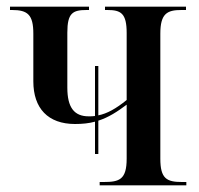

<svg xmlns="http://www.w3.org/2000/svg" viewBox="-20 -556 596 576"><path d="M279 0H539V-10H526C480 -10 461 -20 461 -80V-455C461 -515 481 -526 524 -526H538V-536H295V-526H302C343 -526 360 -516 360 -457V-256C328 -230 301 -215 275 -210V-358H265V-208C259 -207 253 -207 246 -207C203 -207 182 -233 182 -293V-458C182 -517 198 -526 240 -526H247V-536H10V-526H16C63 -526 80 -512 80 -455V-312C80 -231 124 -184 205 -184C227 -184 247 -186 265 -191V-94H275V-194C306 -204 332 -221 360 -242V-80C360 -17 338 -10 291 -10H279Z"/></svg>

Font: Noto Serif Display Condensed Medium
Style: Regular
Weight: 500
Width: 3
Designer: Monotype Design Team
Foundry: Monotype Imaging Inc.
Version: Version 2.009